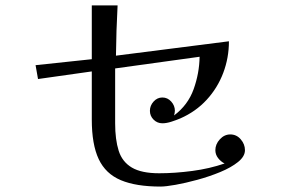

<svg xmlns="http://www.w3.org/2000/svg" viewBox="-20 -708 1040 707"><path d="M882 -155Q882 -132 856.5 -111.5Q831 -91 791 -74.5Q751 -58 707 -46Q663 -34 626.5 -27.5Q590 -21 571 -21Q481 -21 425 -44.5Q369 -68 343.5 -122Q318 -176 318 -268V-445L120 -417L111 -468L318 -490V-688H413Q408 -595 407 -503Q511 -516 615 -529.5Q719 -543 823 -556Q823 -495 802 -439.5Q781 -384 741 -340.5Q701 -297 644 -272Q630 -266 611.5 -260Q593 -254 578 -254Q559 -254 545.5 -267.5Q532 -281 532 -300Q532 -319 545.5 -334Q559 -349 578 -349Q597 -349 610.5 -334Q624 -319 624 -300Q624 -296 623 -291.5Q622 -287 621 -283Q672 -321 693 -379.5Q714 -438 715 -499L404 -456V-254Q404 -194 417 -153Q430 -112 465.5 -91Q501 -70 566 -70Q624 -70 688 -78.5Q752 -87 807 -106Q793 -113 783 -126Q773 -139 773 -155Q773 -177 789.5 -195Q806 -213 828 -213Q851 -213 866.5 -195Q882 -177 882 -155Z"/></svg>

Font: Kaisei Decol
Style: Regular
Weight: 400
Designer: Font-Kai, 金井和夫
Foundry: KAZUO KANAI
Version: Version 5.003